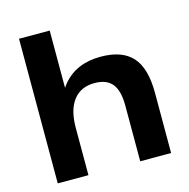

<svg xmlns="http://www.w3.org/2000/svg" viewBox="-108 -845 932 949"><g transform="rotate(-15 358.0 -370.0)"><path d="M494 -285Q494 -361 465.5 -396.5Q437 -432 375 -432Q305 -432 267 -383Q229 -334 229 -241L175 -162V-228Q175 -383 243.5 -466.5Q312 -550 438 -550Q548 -550 600 -492Q652 -434 652 -309V0H494ZM72 -740H229V-375V0H72Z"/></g></svg>

Font: Pathway Extreme 72pt
Style: Bold
Weight: 700
Designer: Eduardo Rodriguez Tunni
Foundry: Eduardo Rodriguez Tunni
Version: Version 1.001;gftools[0.9.26]